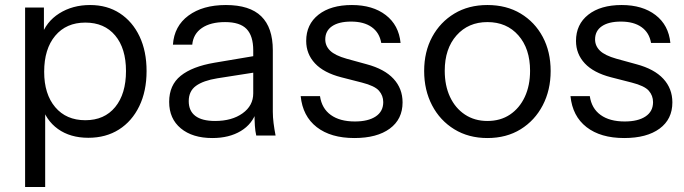

<svg xmlns="http://www.w3.org/2000/svg" viewBox="-20 -540 2727 765"><path d="M332 9Q260 9 211 -26Q162 -61 144 -125L160 -127V205H80V-510H155V-391L144 -394Q163 -453 216 -486.5Q269 -520 339 -520Q407 -520 457.5 -487Q508 -454 536 -395Q564 -336 564 -257Q564 -177 535 -117Q506 -57 454 -24Q402 9 332 9ZM320 -61Q396 -61 439 -113.5Q482 -166 482 -257Q482 -347 439 -398.5Q396 -450 320 -450Q244 -450 200 -397.5Q156 -345 156 -254Q156 -165 200 -113Q244 -61 320 -61Z M1001 0Q997 -17 995.5 -39Q994 -61 994 -95H989V-339Q989 -397 962.5 -424.5Q936 -452 877 -452Q819 -452 784.5 -428.5Q750 -405 746 -362H669Q674 -436 731 -478Q788 -520 880 -520Q975 -520 1021 -475Q1067 -430 1067 -340V-95Q1067 -73 1070 -49.5Q1073 -26 1078 0ZM826 10Q747 10 700.5 -28.5Q654 -67 654 -134Q654 -201 700 -238Q746 -275 834 -290L1012 -320V-254L846 -228Q790 -219 761 -198Q732 -177 732 -137Q732 -98 758.5 -78Q785 -58 837 -58Q904 -58 946.5 -88.5Q989 -119 989 -168L1002 -97Q986 -46 939.5 -18Q893 10 826 10Z M1392 10Q1298 10 1242 -33.5Q1186 -77 1178 -157H1255Q1262 -108 1298 -82Q1334 -56 1394 -56Q1447 -56 1477 -76Q1507 -96 1507 -133Q1507 -159 1490 -178.5Q1473 -198 1422 -211L1340 -232Q1270 -250 1235 -287.5Q1200 -325 1200 -377Q1200 -443 1249 -481.5Q1298 -520 1382 -520Q1465 -520 1517 -480Q1569 -440 1576 -369H1499Q1492 -410 1461 -432Q1430 -454 1379 -454Q1330 -454 1303 -435.5Q1276 -417 1276 -383Q1276 -357 1295.5 -338Q1315 -319 1361 -306L1441 -284Q1512 -265 1548 -226Q1584 -187 1584 -132Q1584 -65 1533 -27.5Q1482 10 1392 10Z M1922 10Q1847 10 1790 -25Q1733 -60 1701.5 -120.5Q1670 -181 1670 -257Q1670 -334 1702 -393Q1734 -452 1790.5 -486Q1847 -520 1922 -520Q1998 -520 2054.5 -486Q2111 -452 2142.5 -393Q2174 -334 2174 -257Q2174 -181 2142.5 -120.5Q2111 -60 2054.5 -25Q1998 10 1922 10ZM1922 -58Q1974 -58 2012 -83.5Q2050 -109 2071 -154Q2092 -199 2092 -258Q2092 -346 2045.5 -399Q1999 -452 1922 -452Q1846 -452 1799 -399Q1752 -346 1752 -258Q1752 -199 1773 -154Q1794 -109 1832.5 -83.5Q1871 -58 1922 -58Z M2467 10Q2373 10 2317 -33.5Q2261 -77 2253 -157H2330Q2337 -108 2373 -82Q2409 -56 2469 -56Q2522 -56 2552 -76Q2582 -96 2582 -133Q2582 -159 2565 -178.5Q2548 -198 2497 -211L2415 -232Q2345 -250 2310 -287.5Q2275 -325 2275 -377Q2275 -443 2324 -481.5Q2373 -520 2457 -520Q2540 -520 2592 -480Q2644 -440 2651 -369H2574Q2567 -410 2536 -432Q2505 -454 2454 -454Q2405 -454 2378 -435.5Q2351 -417 2351 -383Q2351 -357 2370.5 -338Q2390 -319 2436 -306L2516 -284Q2587 -265 2623 -226Q2659 -187 2659 -132Q2659 -65 2608 -27.5Q2557 10 2467 10Z"/></svg>

Font: Instrument Sans
Style: Regular
Weight: 400
Designer: Rodrigo Fuenzalida
Foundry: fragTYPE
Version: Version 1.000;gftools[0.9.28]